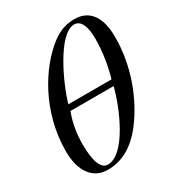

<svg xmlns="http://www.w3.org/2000/svg" viewBox="-166 -783 827 898"><g transform="rotate(-30 247.0 -333.5)"><path d="M373 -315C349 -217 263 -10 167 -10C130 -10 111 -61 111 -150C111 -213 121 -265 140 -315ZM147 -347C172 -436 270 -657 357 -657C392 -657 410 -616 410 -552C410 -477 397 -405 380 -347ZM494 -511C494 -630 442 -678 371 -678C331 -678 293 -669 249 -636C140 -553 27 -376 27 -161C27 -55 74 11 155 11C225 11 295 -20 360 -106C434 -205 494 -349 494 -511Z"/></g></svg>

Font: XITS
Style: Italic
Weight: 400
Italic angle: -16.33°
Designer: MicroPress Inc., with final additions and corrections provided by Coen Hoffman, Elsevier (retired)
Version: Version 1.302